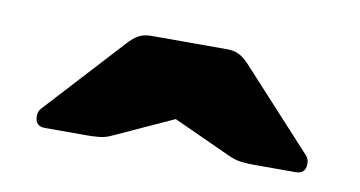

<svg xmlns="http://www.w3.org/2000/svg" viewBox="-34 -830 560 299"><g transform="rotate(10 246.0 -680.0)"><path d="M48 -595Q32 -595 32 -611Q32 -619 37 -624L149 -746Q159 -757 167 -761Q175 -765 186 -765H306Q317 -765 325 -761Q333 -757 343 -746L455 -624Q460 -619 460 -611Q460 -595 444 -595H378Q368 -595 358.5 -596Q349 -597 338 -602L246 -644L154 -602Q144 -597 134 -596Q124 -595 114 -595Z"/></g></svg>

Font: Rubik Light Black
Style: Regular
Weight: 900
Version: Version 2.104